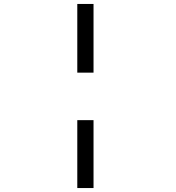

<svg xmlns="http://www.w3.org/2000/svg" viewBox="-20 -820 890 970"><path d="M370.5 -453V-800H452.5V-453ZM452.5 -213V130H370.5V-213Z"/></svg>

Font: League Mono Wide
Style: Regular
Weight: 400
Width: 8
Designer: Tyler Finck
Foundry: The League of Moveable Type / Tyler Finck
Version: Version 2.210